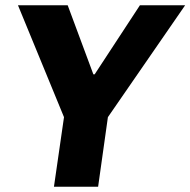

<svg xmlns="http://www.w3.org/2000/svg" viewBox="-20 -706 720 726"><path d="M184 0 222 -263 48 -686H236L333 -425H338L509 -686H680L388 -263L351 0Z"/></svg>

Font: Chivo Medium
Style: Bold Italic
Weight: 700
Italic angle: -8.05°
Version: Version 2.002